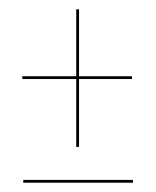

<svg xmlns="http://www.w3.org/2000/svg" viewBox="-20 -523 335 413"><path d="M28 -359H144V-503H150V-359H264V-353H150V-207H144V-353H28ZM266 -136V-130H30V-136Z"/></svg>

Font: Moniqa Cond Display
Style: Regular
Weight: 400
Width: 3
Designer: Rajesh Rajput
Foundry: Rajesh Rajput
Version: Version 1.000